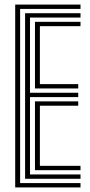

<svg xmlns="http://www.w3.org/2000/svg" viewBox="-20 -820 394 840"><path d="M46.5 0V-800H332.2V-781H68V-19H332.2V0ZM89.8 -37.8V-762.2H332.2V-743.2H111.2V-414.2H322.2V-395.2H111.2V-56.8H332.2V-37.8ZM133 -433V-724.5H332.2V-705.5H154.5V-452H322.2V-433ZM133 -75.5V-376.5H322.2V-357.5H154.5V-94.5H332.2V-75.5Z"/></svg>

Font: Big Shoulders Inline Display
Style: Bold
Weight: 700
Designer: Patric King
Foundry: XO Type Co
Version: Version 1.000